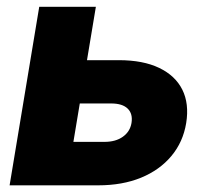

<svg xmlns="http://www.w3.org/2000/svg" viewBox="-20 -556 623 576"><path d="M174.8 -375.5H336.4Q409.2 -375.5 457.5 -352.3Q505.9 -329.1 526.9 -287.1Q547.9 -245.1 538.6 -187Q529.3 -129.9 494.1 -87.9Q459 -45.9 403.1 -22.9Q347.2 0 274.4 0H8.8L97.7 -535.6H267.6L200.2 -130.4H293.5Q327.1 -130.4 348.6 -145.8Q370.1 -161.1 374.5 -187Q378.9 -214.8 363 -230.2Q347.2 -245.6 313.5 -245.6H153.3Z"/></svg>

Font: Inter 20pt ExtraBold
Style: Italic
Weight: 800
Italic angle: -9.3988°
Version: Version 4.001;git-66647c0bb